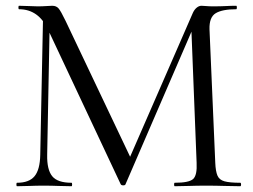

<svg xmlns="http://www.w3.org/2000/svg" viewBox="-20 -645 875 665"><path d="M119.4 -108.6 129.4 -602 152.8 -600 143.4 -108.6Q142.4 -57.2 160.9 -34.6Q179.4 -12 227.6 -12Q229.8 -12 229.8 -6Q229.8 0 227.6 0Q205.6 0 182.2 -1Q158.8 -2 130.6 -2Q105 -2 82.2 -1Q59.4 0 39 0Q36.8 0 36.8 -6Q36.8 -12 39 -12Q80.8 -12 99.6 -34.6Q118.4 -57.2 119.4 -108.6ZM812.2 -12Q815 -12 815 -6Q815 0 812.2 0Q787.8 0 757.6 -1Q727.4 -2 693.8 -2Q661.6 -2 634.4 -1Q607.2 0 585.2 0Q583 0 583 -6Q583 -12 585.2 -12Q634.6 -12 648.9 -25Q663.2 -38 661 -81L642 -564.2L675.4 -609.8L414.8 -7Q413.8 -3 406.9 -3Q400 -3 398 -7L146.6 -542Q113.4 -613 46 -613Q43.8 -613 43.8 -619Q43.8 -625 46 -625Q62.2 -625 80.4 -624Q98.6 -623 110.6 -623Q127 -623 140.5 -624Q154 -625 161 -625Q175 -625 182.9 -615.8Q190.8 -606.6 207 -573L435 -93L404.2 -41.4L647.8 -600Q653 -611.6 661.1 -618.3Q669.2 -625 677.8 -625Q683.8 -625 694 -624Q704.2 -623 717.6 -623Q744.8 -623 762.1 -624Q779.4 -625 798.2 -625Q800.4 -625 800.4 -619Q800.4 -613 798.2 -613Q749.8 -613 727.1 -599.2Q704.4 -585.4 705.6 -543.8L725.6 -81Q726.8 -52 733.1 -37Q739.4 -22 757.6 -17Q775.8 -12 812.2 -12Z"/></svg>

Font: Cormorant Garamond Light
Style: Regular
Weight: 300
Designer: Christian Thalmann (Catharsis Fonts)
Foundry: Catharsis Fonts
Version: Version 4.001